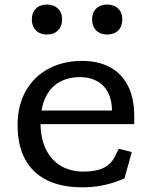

<svg xmlns="http://www.w3.org/2000/svg" viewBox="-20 -790 660 822"><path d="M55.3 -253.7Q55.3 -338.2 90.4 -400.5Q125.5 -462.8 188.3 -496.1Q251.2 -529.3 331.8 -529.3Q399.2 -529.3 449.3 -503.2Q499.5 -477 527.1 -424Q554.7 -371 554.7 -292.3V-258.5H135.3V-316.8H481L459.5 -294.7V-314.7Q459.5 -361.2 442.7 -393.7Q425.8 -426.2 394.9 -443Q364 -459.8 322.8 -459.8Q270.3 -459.8 232.2 -437.3Q194.2 -414.8 173.8 -370.8Q153.5 -326.7 153.5 -263.7Q153.5 -200.3 175.2 -153.5Q197 -106.7 238.7 -81Q280.3 -55.3 338.5 -55.3Q392.2 -55.3 425.7 -72.3Q459.2 -89.3 476.7 -129.5L488.2 -153L544.2 -139.3L513 -26.5Q474.8 -8.7 428.6 1.7Q382.3 12 332.7 12Q243 12 180.9 -18.8Q118.8 -49.5 87.1 -109Q55.3 -168.5 55.3 -253.7ZM116.3 -706.7Q116.3 -736.3 134.1 -753.4Q151.8 -770.5 181.2 -770.5Q210.2 -770.5 228 -753.4Q245.8 -736.3 245.8 -706.7Q245.8 -676.8 228 -659.5Q210.2 -642.2 181.2 -642.2Q161.8 -642.2 147.2 -649.9Q132.5 -657.7 124.4 -672.4Q116.3 -687.2 116.3 -706.7ZM374.2 -706.7Q374.2 -736.3 391.9 -753.4Q409.7 -770.5 439 -770.5Q468 -770.5 485.8 -753.4Q503.7 -736.3 503.7 -706.7Q503.7 -676.8 485.8 -659.5Q468 -642.2 439 -642.2Q419.7 -642.2 405 -649.9Q390.3 -657.7 382.2 -672.4Q374.2 -687.2 374.2 -706.7Z"/></svg>

Font: Monaspace Xenon Var ExtraLight
Style: Regular
Weight: 200
Designer: Riley Cran and the Lettermatic Team
Version: Version 1.200 (Monaspace Xenon Var)